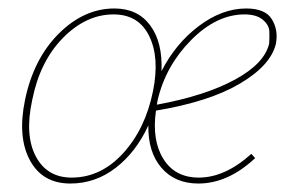

<svg xmlns="http://www.w3.org/2000/svg" viewBox="-20 -430 683 453"><path d="M561 -410Q606 -410 621.5 -384.5Q637 -359 631 -327Q619 -276 546.5 -233Q474 -190 348 -169Q338 -99 365.5 -55Q393 -11 449 -11Q511 -11 573 -67L582 -57Q518 3 448 3Q393 3 361 -34Q329 -71 330 -134Q301 -71 253 -34Q205 3 146 3Q80 3 50.5 -52Q21 -107 39 -194Q59 -291 118.5 -350.5Q178 -410 250 -410Q305 -410 334.5 -370Q364 -330 361 -262Q394 -327 449 -368.5Q504 -410 561 -410ZM149 -11Q218 -11 270.5 -68.5Q323 -126 341 -215Q357 -294 332 -345Q307 -396 248 -396Q183 -396 128.5 -340.5Q74 -285 56 -194Q38 -111 64.5 -61Q91 -11 149 -11ZM615 -327Q616 -340 615.5 -355.5Q615 -371 600 -383.5Q585 -396 557 -396Q491 -396 431 -335.5Q371 -275 352 -194L350 -183Q464 -204 534 -242Q604 -280 615 -327Z"/></svg>

Font: EauTestInfant Thin
Style: Italic
Weight: 250
Italic angle: -12°
Designer: Christian Thalmann (Catharsis Fonts)
Version: Version 0.001;PS 000.001;hotconv 1.0.88;makeotf.lib2.5.64775